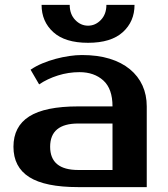

<svg xmlns="http://www.w3.org/2000/svg" viewBox="-20 -765 685 785"><path d="M340 -590Q246 -590 198 -633.5Q150 -677 150 -745H265Q265 -707 287.5 -683.5Q310 -660 340 -660Q370 -660 392.5 -683.5Q415 -707 415 -745H530Q530 -677 482 -633.5Q434 -590 340 -590ZM185 -165Q185 -70 300 -70H440V-260H300Q185 -260 185 -165ZM440 -330Q440 -402 402.5 -436Q365 -470 305 -470Q260 -470 217 -456.5Q174 -443 140 -420L105 -480Q127 -495 153.5 -506Q180 -517 208 -524.5Q236 -532 263.5 -536Q291 -540 315 -540Q379 -540 428 -525Q477 -510 511 -482Q545 -454 562.5 -415.5Q580 -377 580 -330V0H300Q164 0 99.5 -41Q35 -82 35 -165Q35 -248 99.5 -289Q164 -330 300 -330Z"/></svg>

Font: Prosto One
Style: Regular
Weight: 400
Designer: Pavel Emelyanov and Jovanny lemonad
Foundry: Pavel Emelyanov and Jovanny Lemonad
Version: Version 1.001